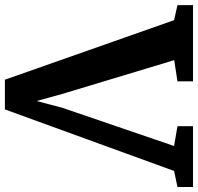

<svg xmlns="http://www.w3.org/2000/svg" viewBox="-52 -751 790 766"><g transform="rotate(90 343.0 -368.0)"><path d="M-19.5 -681V-743H284.5V-681L200 -668L335 -220.5L363 -119L390 -221.5L542.5 -667.5L463.5 -681V-743H706V-681L642 -667.5L396.5 7.5H278L40.5 -667.5Z"/></g></svg>

Font: Merriweather
Style: Bold
Weight: 700
Designer: Eben Sorkin
Foundry: Eben Sorkin
Version: Version 2.100; ttfautohint (v1.7.19-72a1) -l 8 -r 50 -G 200 